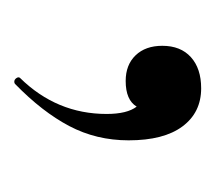

<svg xmlns="http://www.w3.org/2000/svg" viewBox="-36 -98 295 262"><g transform="rotate(90 111.0 32.5)"><path d="M172 4Q172 48 152.5 85Q133 122 95 159Q94 160 92 160Q89 160 87 157Q85 154 87 152Q136 102 136 34Q136 6 126 -7Q117 8 91 8Q69 8 56 -5.5Q43 -19 43 -42Q43 -67 58.5 -81Q74 -95 101 -95Q134 -95 153 -69.5Q172 -44 172 4Z"/></g></svg>

Font: Cormorant SC SemiBold
Style: Regular
Weight: 600
Designer: Christian Thalmann (Catharsis Fonts)
Version: Version 3.000